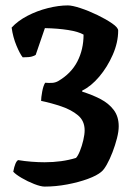

<svg xmlns="http://www.w3.org/2000/svg" viewBox="-20 -585 499 710"><path d="M145 105Q131 105 106.5 95.5Q82 86 60 73Q38 60 29 50Q36 13 47 7Q71 11 96.5 13Q122 15 145 15Q209 15 261 -1Q268 -8 275.5 -26.5Q283 -45 288 -66.5Q293 -88 293 -103Q293 -138 268.5 -158.5Q244 -179 207 -191.5Q170 -204 132 -212Q132 -224 136 -246Q140 -268 147 -279Q160 -278 172 -278.5Q184 -279 195 -285Q243 -313 266 -357.5Q289 -402 289 -457Q270 -468 232 -474Q194 -480 146 -481L112 -382Q108 -379 98 -376Q88 -373 64 -373Q54 -385 41 -416Q28 -447 23 -483Q46 -508 81.5 -526.5Q117 -545 157 -555Q197 -565 231 -565Q247 -565 277.5 -555Q308 -545 340 -529.5Q372 -514 394.5 -498.5Q417 -483 417 -472Q417 -428 397 -382.5Q377 -337 347 -301.5Q317 -266 284 -250V-246Q320 -235 351 -219Q382 -203 400.5 -178.5Q419 -154 419 -118Q419 -99 412.5 -73.5Q406 -48 396 -22Q386 4 375 23.5Q364 43 355 50Q339 64 305 76.5Q271 89 228.5 97Q186 105 145 105Z"/></svg>

Font: Texturina 72pt
Style: Bold
Weight: 700
Designer: Guillermo Torres Carreño
Foundry: Omnibus-Type
Version: Version 1.002; ttfautohint (v1.8.3)